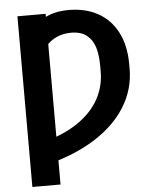

<svg xmlns="http://www.w3.org/2000/svg" viewBox="-61 -789 850 1044"><g transform="rotate(-5 363.5 -266.5)"><path d="M226.6 204.1H72.9V-727.5H226.6ZM157.6 -34.2Q271 -65.5 346.5 -117.8Q422.1 -170.1 459.9 -239.3Q497.7 -308.5 497.7 -389.3V-416.6Q497.7 -477.3 485.3 -519.5Q472.9 -561.7 441.5 -587.4Q410 -613.1 355.3 -613.1Q310.2 -613.1 274.3 -596.1Q238.5 -579.1 214.9 -549.5Q191.4 -519.9 181.1 -480.3V-678.1Q206.9 -705.5 250.9 -721.4Q294.9 -737.3 353.7 -737.3Q443.2 -737.3 511.3 -700.2Q579.5 -663.2 617.6 -590.6Q655.7 -518 655.7 -414.6V-389.3Q655.4 -277.8 596.3 -182.7Q537.3 -87.6 425.5 -17.3Q313.8 52.9 157.6 91.4Z"/></g></svg>

Font: Intratopia Thin
Style: Regular
Weight: 100
Designer: Rasmus Andersson
Foundry: rsms
Version: Version 3.000;Glyphs 3.2.3 (3260)